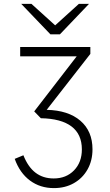

<svg xmlns="http://www.w3.org/2000/svg" viewBox="-20 -752 562 985"><path d="M256.5 213Q186 213 133.8 174.2Q81.5 135.5 55.5 63L100 44.5Q124 105 162.5 134.2Q201 163.5 255.5 163.5Q319.5 163.5 359.8 122Q400 80.5 400 14.5Q400 -63 347 -103.2Q294 -143.5 189.5 -145.5L155.5 -180.5L373.5 -463H83.5V-511H443.5V-475.5L219.5 -188.5Q330.5 -186 392.5 -132.5Q454.5 -79 454.5 14Q454.5 72 429.2 117Q404 162 359.2 187.5Q314.5 213 256.5 213ZM238.5 -576 89 -732H141.5L263 -622L384.5 -732H436.5L287.5 -576Z"/></svg>

Font: Overpass ExtraLight
Style: Regular
Weight: 250
Designer: Delve Withrington, Dave Bailey, Thomas Jockin
Foundry: Delve Fonts LLC
Version: Version 4.000